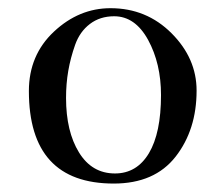

<svg xmlns="http://www.w3.org/2000/svg" viewBox="-20 -427 505 464"><path d="M257.8 -7.8Q310.5 -7.8 339.8 -56.6Q369.1 -105.5 369.1 -197.3Q369.1 -273.4 337.9 -330.6Q306.6 -387.7 255.9 -387.7Q221.7 -387.7 197.3 -369.1Q172.9 -350.6 161.6 -318.8Q150.4 -287.1 145 -255.9Q139.6 -224.6 139.6 -190.4Q139.6 -109.4 170.9 -58.6Q202.1 -7.8 257.8 -7.8ZM247.1 -407.2Q334 -407.2 394.5 -346.7Q455.1 -286.1 455.1 -208Q455.1 -113.3 404.3 -48.3Q353.5 16.6 254.9 16.6Q49.8 16.6 49.8 -207Q49.8 -293.9 110.4 -350.6Q170.9 -407.2 247.1 -407.2Z"/></svg>

Font: Bentham
Style: Regular
Weight: 400
Version: Version 002.002